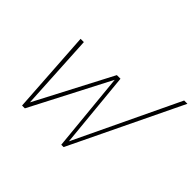

<svg xmlns="http://www.w3.org/2000/svg" viewBox="-157 -937 1160 1160"><g transform="rotate(45 423.5 -357.0)"><path d="M113 -535H141L168 -47L423 -535H454L501 -47L819 -714H847L503 0H483L434 -506L172 0H148Z"/></g></svg>

Font: Prompt Thin
Style: Italic
Weight: 250
Italic angle: -12°
Designer: Katatrad Team
Foundry: CadsonDemak
Version: Version 1.001